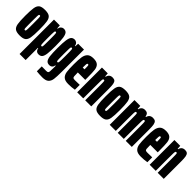

<svg xmlns="http://www.w3.org/2000/svg" viewBox="177 -1554 2797 2797"><g transform="rotate(45 1575.5 -156.0)"><path d="M20 -255Q20 -368 29.5 -421Q39 -474 69 -496Q99 -518 165 -518Q231 -518 261 -496Q291 -474 300.5 -421Q310 -368 310 -255Q310 -142 300.5 -89Q291 -36 261 -14Q231 8 165 8Q99 8 69 -14Q39 -36 29.5 -89Q20 -142 20 -255ZM184 -255Q184 -334 183 -364Q182 -394 178.5 -401.5Q175 -409 165 -409Q155 -409 151.5 -401.5Q148 -394 147 -364Q146 -334 146 -255Q146 -176 147 -146Q148 -116 151.5 -108.5Q155 -101 165 -101Q175 -101 178.5 -108.5Q182 -116 183 -146Q184 -176 184 -255Z M356 -510H476L480 -454H488Q491 -485 510.5 -501.5Q530 -518 552 -518Q589 -518 608.5 -496Q628 -474 636.5 -417.5Q645 -361 645 -254Q645 -151 638.5 -96.5Q632 -42 613 -17Q594 8 555 8Q525 8 508 -9Q491 -26 489 -52H481V199H356ZM519 -255Q519 -315 518 -351Q517 -387 513.5 -395Q510 -403 501 -403Q493 -403 489.5 -399.5Q486 -396 484 -382Q481 -363 481 -255Q481 -149 484 -129Q486 -115 489.5 -111Q493 -107 501 -107Q510 -107 513.5 -115Q517 -123 518 -159Q519 -195 519 -255Z M712 199V98L802 99Q827 99 836 92.5Q845 86 847.5 65.5Q850 45 850 -11V-52H841Q839 -26 822 -9Q805 8 775 8Q736 8 717 -17Q698 -42 691.5 -96.5Q685 -151 685 -254Q685 -361 693.5 -417.5Q702 -474 721.5 -496Q741 -518 778 -518Q800 -518 819.5 -501.5Q839 -485 842 -454H850L854 -510H974V-56Q974 50 967 100Q960 150 929.5 178Q899 206 830 206Q765 206 712 199ZM846 -129Q849 -149 849 -255Q849 -363 846 -382Q844 -396 840.5 -399.5Q837 -403 829 -403Q820 -403 816.5 -395Q813 -387 812 -351Q811 -315 811 -255Q811 -195 812 -159Q813 -123 816.5 -115Q820 -107 829 -107Q837 -107 840.5 -111Q844 -115 846 -129Z M1299 -211H1146Q1146 -153 1148.5 -133Q1151 -113 1160.5 -107Q1170 -101 1197 -101L1294 -103V-3Q1237 8 1166 8Q1097 8 1066 -21.5Q1035 -51 1027.5 -102Q1020 -153 1020 -254Q1020 -352 1029 -405.5Q1038 -459 1068.5 -488.5Q1099 -518 1164 -518Q1229 -518 1257.5 -491Q1286 -464 1292.5 -414Q1299 -364 1299 -254ZM1146 -312H1183Q1183 -347 1182 -369Q1181 -391 1177.5 -396.5Q1174 -402 1164 -402Q1157 -402 1153 -397Q1149 -392 1147.5 -373Q1146 -354 1146 -312Z M1344 -510H1464L1468 -453H1477Q1492 -518 1557 -518Q1590 -518 1606 -503.5Q1622 -489 1628 -456Q1634 -423 1634 -360V0H1509V-277Q1509 -330 1508 -361.5Q1507 -393 1503.5 -399Q1500 -405 1489 -405Q1479 -405 1475 -396.5Q1471 -388 1470 -358Q1469 -328 1469 -244V0H1344Z M1678 -255Q1678 -368 1687.5 -421Q1697 -474 1727 -496Q1757 -518 1823 -518Q1889 -518 1919 -496Q1949 -474 1958.5 -421Q1968 -368 1968 -255Q1968 -142 1958.5 -89Q1949 -36 1919 -14Q1889 8 1823 8Q1757 8 1727 -14Q1697 -36 1687.5 -89Q1678 -142 1678 -255ZM1842 -255Q1842 -334 1841 -364Q1840 -394 1836.5 -401.5Q1833 -409 1823 -409Q1813 -409 1809.5 -401.5Q1806 -394 1805 -364Q1804 -334 1804 -255Q1804 -176 1805 -146Q1806 -116 1809.5 -108.5Q1813 -101 1823 -101Q1833 -101 1836.5 -108.5Q1840 -116 1841 -146Q1842 -176 1842 -255Z M2014 -510H2134L2138 -453H2147Q2162 -518 2227 -518Q2259 -518 2275.5 -503Q2292 -488 2299 -453H2307Q2323 -518 2390 -518Q2423 -518 2439.5 -503.5Q2456 -489 2462.5 -455.5Q2469 -422 2469 -360V0H2344V-277Q2344 -330 2343 -361.5Q2342 -393 2338.5 -399Q2335 -405 2324 -405Q2314 -405 2310 -396.5Q2306 -388 2305 -358Q2304 -328 2304 -244V0H2179V-277Q2179 -330 2178 -361.5Q2177 -393 2173.5 -399Q2170 -405 2159 -405Q2149 -405 2145 -396.5Q2141 -388 2140 -358Q2139 -328 2139 -244V0H2014Z M2792 -211H2639Q2639 -153 2641.5 -133Q2644 -113 2653.5 -107Q2663 -101 2690 -101L2787 -103V-3Q2730 8 2659 8Q2590 8 2559 -21.5Q2528 -51 2520.5 -102Q2513 -153 2513 -254Q2513 -352 2522 -405.5Q2531 -459 2561.5 -488.5Q2592 -518 2657 -518Q2722 -518 2750.5 -491Q2779 -464 2785.5 -414Q2792 -364 2792 -254ZM2639 -312H2676Q2676 -347 2675 -369Q2674 -391 2670.5 -396.5Q2667 -402 2657 -402Q2650 -402 2646 -397Q2642 -392 2640.5 -373Q2639 -354 2639 -312Z M2837 -510H2957L2961 -453H2970Q2985 -518 3050 -518Q3083 -518 3099 -503.5Q3115 -489 3121 -456Q3127 -423 3127 -360V0H3002V-277Q3002 -330 3001 -361.5Q3000 -393 2996.5 -399Q2993 -405 2982 -405Q2972 -405 2968 -396.5Q2964 -388 2963 -358Q2962 -328 2962 -244V0H2837Z"/></g></svg>

Font: Saira Ultra Condensed Black
Style: Regular
Weight: 900
Width: 1
Designer: Hector Gatti with collaboration of the Omnibus-Type team
Foundry: Omnibus-Type
Version: Version 1.001; ttfautohint (v1.8)